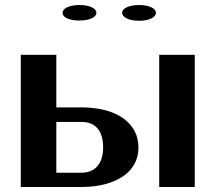

<svg xmlns="http://www.w3.org/2000/svg" viewBox="-20 -747 867 767"><path d="M63 0H305C341 0 374 -4 402 -12C475 -32 533 -77 533 -158C533 -182 528 -203 518 -223C486 -284 409 -318 305 -318H205V-528H63ZM205 -57V-260H305C358 -260 392 -228 392 -158C392 -89 356 -57 305 -57ZM230 -696C230 -676 259 -665 298 -665C336 -665 365 -677 365 -696C365 -714 336 -727 298 -727C260 -727 230 -715 230 -696ZM468 -696C468 -677 497 -664 536 -664C574 -664 603 -677 603 -696C603 -714 574 -727 536 -727C498 -727 468 -715 468 -696ZM616 0H758V-528H616Z"/></svg>

Font: Aerodynamic
Style: Regular
Weight: 500
Designer: Google
Version: Version 2.000980; 2014